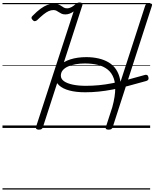

<svg xmlns="http://www.w3.org/2000/svg" viewBox="-20 -1030 1245 1546"><path d="M292 14Q279 14 273 8Q267 2 270 -8L573 -938Q557 -926 540 -920Q523 -914 507 -914Q488 -914 476 -919.5Q464 -925 454 -932Q444 -939 434 -944Q424 -949 410 -949Q391 -949 372 -940.5Q353 -932 330.5 -914Q308 -896 277 -866Q268 -860 259.5 -859.5Q251 -859 242 -870Q233 -879 233.5 -887Q234 -895 242 -902Q277 -938 306.5 -959.5Q336 -981 361.5 -990.5Q387 -1000 411 -1000Q435 -1000 449.5 -994.5Q464 -989 474.5 -981.5Q485 -974 495 -968.5Q505 -963 520 -963Q538 -963 556 -973Q574 -983 588 -996Q597 -1004 604.5 -1007Q612 -1010 621 -1010Q635 -1010 641 -1004Q647 -998 643 -987L325 -5Q322 4 315 9Q308 14 292 14ZM871 -122Q901 -217 906.5 -285.5Q912 -354 896 -399Q880 -444 846.5 -470.5Q813 -497 766 -508Q719 -519 662 -519Q625 -519 590.5 -513Q556 -507 528.5 -495Q501 -483 485.5 -464.5Q470 -446 470 -421Q470 -394 495.5 -376Q521 -358 566.5 -348.5Q612 -339 671 -339Q724 -339 776.5 -344Q829 -349 885 -360Q941 -371 1005 -387.5Q1069 -404 1145 -426Q1156 -430 1164 -426Q1172 -422 1175 -409Q1178 -396 1174 -389Q1170 -382 1158 -378Q1076 -355 1010 -337.5Q944 -320 886.5 -309Q829 -298 775 -292.5Q721 -287 665 -287Q592 -287 538 -301.5Q484 -316 454.5 -344Q425 -372 425 -414Q425 -464 457.5 -499Q490 -534 547 -552Q604 -570 675 -570Q727 -570 773 -559.5Q819 -549 855 -527.5Q891 -506 914.5 -471Q938 -436 947.5 -387.5Q957 -339 950 -275Q943 -211 916 -130ZM855 14Q841 14 835 9.5Q829 5 832 -6L1149 -984Q1152 -994 1160 -998.5Q1168 -1003 1182 -1003Q1196 -1003 1201.5 -998.5Q1207 -994 1203 -983L887 -5Q884 4 876.5 9Q869 14 855 14ZM0 486H1189V496H0ZM0 -20H1189V0H0ZM0 -505H1189V-500H0ZM0 -1006H1189V-996H0Z"/></svg>

Font: Playwrite CA Guides
Style: Regular
Weight: 400
Designer: Veronika Burian, José Scaglione
Foundry: TypeTogether
Version: Version 1.003